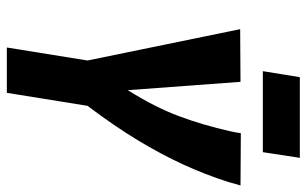

<svg xmlns="http://www.w3.org/2000/svg" viewBox="-192 -728 919 576"><g transform="rotate(90 268.0 -439.5)"><path d="M122 0 161 -242 67 -700 225 -701 250 -363Q301 -444 328 -516.5Q355 -589 373 -669Q375 -678 376.5 -686Q378 -694 379 -702L536 -701Q533 -692 530.5 -683Q528 -674 526 -666Q503 -594 472.5 -528Q442 -462 400 -392.5Q358 -323 297 -242L258 0ZM193 -768 211 -879H453L436 -768Z"/></g></svg>

Font: Georama SemiCondensed
Style: Bold Italic
Weight: 700
Width: 4
Italic angle: -9°
Designer: Jean-Baptiste Levee
Foundry: Production Type
Version: Version 1.000